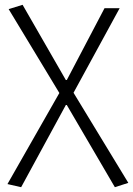

<svg xmlns="http://www.w3.org/2000/svg" viewBox="-20 -567 554 799"><path d="M68 212 254 -130H258L458 212L514 194L286 -181L478 -533H415L258 -234H254L74 -547L16 -529L227 -180L11 199Z"/></svg>

Font: Noto Sans CJK Light
Style: Regular
Weight: 300
Designer: Ryoko NISHIZUKA (kana & ideographs); Paul D. Hunt (Latin, Greek & Cyrillic); Wenlong ZHANG (bopomofo); Sandoll Communica
Foundry: Adobe Systems Incorporated
Version: Version 1.000;PS 1;hotconv 1.0.78;makeotf.lib2.5.61930